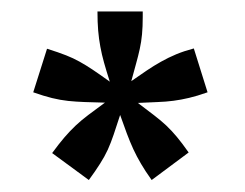

<svg xmlns="http://www.w3.org/2000/svg" viewBox="-20 -645 417 327"><path d="M68.8 -384.3Q80.6 -400.4 89.8 -411.1Q99.1 -421.9 108.9 -431.2Q118.7 -440.4 130.4 -449.2Q142.1 -458 158.7 -470.2Q139.2 -470.7 124.5 -471.2Q109.9 -471.7 96.2 -473.1Q82.5 -474.6 68.6 -478Q54.7 -481.4 36.6 -487.8L60.1 -562Q80.1 -555.7 92.5 -550.8Q105 -545.9 115.5 -540Q126 -534.2 137.7 -526.4Q149.4 -518.6 167 -505.9Q161.1 -524.4 157.2 -538.3Q153.3 -552.2 150.9 -565.4Q148.4 -578.6 147.2 -592.8Q146 -606.9 146 -625.5H223.1V-616.2Q223.1 -599.6 221.9 -586.7Q220.7 -573.7 218 -561.5Q215.3 -549.3 211.7 -536.4Q208 -523.4 203.6 -506.8Q218.3 -517.1 230.2 -525.1Q242.2 -533.2 254.4 -540Q266.6 -546.9 280 -552.5Q293.5 -558.1 310.1 -562.5L333.5 -487.8Q315.4 -481.4 302 -478.3Q288.6 -475.1 275.6 -473.4Q262.7 -471.7 248.5 -471.2Q234.4 -470.7 214.8 -469.7Q231 -457.5 242.4 -448.7Q253.9 -439.9 263.2 -431.2Q272.5 -422.4 281.2 -411.9Q290 -401.4 301.3 -385.3L238.3 -338.4Q227.5 -353.5 220.2 -366Q212.9 -378.4 207 -391.1Q201.2 -403.8 196 -417.7Q190.9 -431.6 184.6 -449.2Q178.2 -429.7 173.6 -415.8Q168.9 -401.9 163.6 -390.1Q158.2 -378.4 150.6 -366.5Q143.1 -354.5 131.3 -338.4Z"/></svg>

Font: Akaash Gobhi
Style: Regular
Weight: 400
Designer: Kulbir Singh Thind, MD
Foundry: Punjab Online
Version: Version 1.200